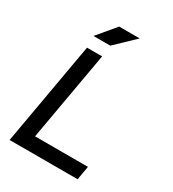

<svg xmlns="http://www.w3.org/2000/svg" viewBox="-212 -1008 1009 1122"><g transform="rotate(30 293.0 -447.0)"><path d="M32.7 0 154.8 -693.4H256.8L150.9 -92.8H507.8L491.7 0ZM153.3 -771.5 255.9 -894H394.5L266.6 -771.5Z"/></g></svg>

Font: CaskaydiaCove NFP
Style: Italic
Weight: 400
Italic angle: -10°
Designer: Aaron Bell
Foundry: Saja Typeworks
Version: Version 2111.001; VTT 6.35;Nerd Fonts 3.1.1